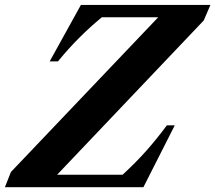

<svg xmlns="http://www.w3.org/2000/svg" viewBox="-52 -782 898 802"><path d="M-31.5 0 -6.5 -63.5 609 -710H373.5Q325 -670 280 -625.2Q235 -580.5 190 -525.5H155.5L286 -761.5H827L799 -696.5L186.5 -52H460Q518.5 -106 562 -155.5Q605.5 -205 645 -258.5H678L547 0Z"/></svg>

Font: Libre Caslon Text Bold
Style: Italic
Weight: 700
Italic angle: -22.583°
Designer: Pablo Impallari, Rodrigo Fuenzalida, Katja Schimmel
Foundry: Pablo Impallari, Rodrigo Fuenzalida
Version: Version 2.000